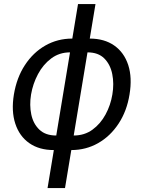

<svg xmlns="http://www.w3.org/2000/svg" viewBox="-20 -748 727 972"><path d="M252.4 11.7Q178.2 11.7 128.2 -23.4Q78.1 -58.6 57.4 -122.1Q36.6 -185.5 50.3 -269.5Q64.5 -355 106.2 -418.7Q147.9 -482.4 209.7 -517.6Q271.5 -552.7 345.7 -552.7H434.1Q508.3 -552.7 558.3 -517.6Q608.4 -482.4 629.2 -418.7Q649.9 -355 635.7 -269.5Q622.1 -185.5 580.3 -122.1Q538.6 -58.6 476.8 -23.4Q415 11.7 340.8 11.7ZM264.6 -62H353Q407.7 -62 448.2 -91.6Q488.8 -121.1 514.4 -168.5Q540 -215.8 548.8 -269.5Q558.1 -324.2 548.3 -372.8Q538.6 -421.4 508.1 -452.1Q477.5 -482.9 422.9 -482.9H334.5Q280.3 -482.9 239.3 -452.1Q198.2 -421.4 172.4 -372.8Q146.5 -324.2 137.2 -269.5Q128.4 -215.8 138.4 -168.5Q148.4 -121.1 179.4 -91.6Q210.4 -62 264.6 -62ZM220.7 204.1 375 -727.5H463.4L309.1 204.1Z"/></svg>

Font: Inter
Style: Italic
Weight: 400
Italic angle: -9.3988°
Designer: Rasmus Andersson
Foundry: rsms
Version: Version 4.001;git-66647c0bb